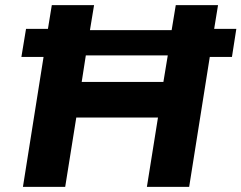

<svg xmlns="http://www.w3.org/2000/svg" viewBox="-20 -725 937 745"><path d="M69 0 149 -504H63L81 -613H166L181 -705H345L329 -608H646L662 -705H826L811 -613H897L880 -504H794L714 0H550L593 -269H276L233 0ZM297 -407H614L631 -510H313Z"/></svg>

Font: Nunito Sans 7pt ExtraBold
Style: Italic
Weight: 800
Italic angle: -9°
Designer: Vernon Adams
Foundry: Vernon Adams
Version: Version 3.101;gftools[0.9.27]